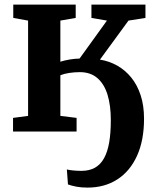

<svg xmlns="http://www.w3.org/2000/svg" viewBox="-20 -576 698 841"><path d="M363.4 245.7Q335.6 245.7 314.2 241.6Q292.7 237.4 277.7 231.9L272.8 166.2Q280.5 168.6 299.3 170.5Q318.1 172.4 336.8 172.4Q371.4 172.4 395.9 158.6Q420.5 144.8 435.9 116.8Q451.3 88.8 458.4 47.1Q465.4 5.3 465.4 -50Q465.4 -113.6 451.1 -160.8Q436.7 -207.9 406.6 -233.9Q376.6 -260 329.8 -260Q305.9 -260 283.2 -256.5Q260.4 -253 244.4 -246.4V-68.4L315.5 -59.6V0H37.1V-59.6L103 -68.4V-485.8L38.1 -497.5V-555.7H311.6V-497.5L244.4 -485.8V-305.7Q262.3 -311.5 284.8 -315.3Q307.2 -319.1 328.5 -319.5L448.4 -485.8L380.5 -497.5V-555.7H617.1V-497.5L542.8 -485.8L417.8 -314.8Q458.2 -308.4 493.3 -288.7Q528.4 -269 554.8 -236.5Q581.3 -204 596.1 -158.7Q610.9 -113.5 610.9 -55.9Q610.9 38.7 580.2 106.4Q549.5 174.1 493.8 209.9Q438.2 245.7 363.4 245.7Z"/></svg>

Font: Merriweather 7pt Light
Style: Regular
Weight: 300
Designer: Eben Sorkin
Foundry: Eben Sorkin
Version: Version 2.200;gftools[0.9.31]